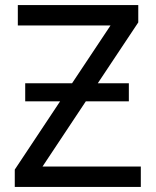

<svg xmlns="http://www.w3.org/2000/svg" viewBox="-20 -734 612 754"><path d="M79 -407H263L414 -634H50V-714H523V-646L364 -407H486V-336H317L147 -80H533V0H38V-68L216 -336H79Z"/></svg>

Font: Noto Sans IKEA
Style: Regular
Weight: 400
Designer: Monotype Design Team
Foundry: Monotype Imaging Inc.
Version: Version 2.001